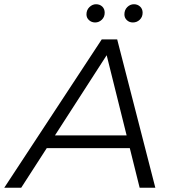

<svg xmlns="http://www.w3.org/2000/svg" viewBox="-70 -886 807 906"><path d="M-50 0 410 -700H483L663 0H589L425 -659H455L30 0ZM113 -187 147 -247H554L565 -187ZM557 -780Q540 -780 528.5 -791Q517 -802 517 -818Q517 -839 530.5 -852.5Q544 -866 562 -866Q579 -866 591 -855Q603 -844 603 -826Q603 -806 589.5 -793Q576 -780 557 -780ZM379 -780Q362 -780 350 -791Q338 -802 338 -818Q338 -839 352 -852.5Q366 -866 383 -866Q401 -866 412.5 -855Q424 -844 424 -826Q424 -806 410.5 -793Q397 -780 379 -780Z"/></svg>

Font: MOST Montserrat
Style: Italic
Weight: 400
Italic angle: -11.3°
Designer: Julieta Ulanovsky
Foundry: Julieta Ulanovsky
Version: Version 8.000;March 11, 2024;FontCreator 15.0.0.2926 64-bit